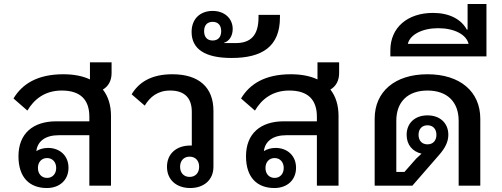

<svg xmlns="http://www.w3.org/2000/svg" viewBox="-20 -935 2530 967"><path d="M430 0H539V-351C539 -405 525 -450 498 -484C526 -500 542 -529 542 -567V-621H433V-535C397 -552 352 -561 299 -561C167 -561 91 -511 48 -439L118 -378C151 -434 205 -479 291 -479C385 -479 430 -433 430 -347V-324H263C146 -324 73 -262 73 -148C73 -40 130 12 216 12C280 12 325 -28 325 -90C325 -152 280 -190 222 -190C199 -190 179 -184 163 -174C169 -224 209 -254 276 -254H430ZM217 -39C190 -39 171 -59 171 -89C171 -119 190 -139 217 -139C244 -139 263 -119 263 -89C263 -59 244 -39 217 -39Z M938 12C1007 12 1055 -29 1055 -95V-377C1055 -494 983 -561 848 -561C741 -561 679 -520 643 -460L709 -403C735 -446 773 -479 837 -479C911 -479 946 -440 946 -372V-202H938C869 -202 821 -161 821 -95C821 -29 869 12 938 12ZM935 -44C906 -44 887 -64 887 -95C887 -126 906 -146 935 -146C964 -146 983 -126 983 -95C983 -64 964 -44 935 -44Z M1146 -643C1300 -643 1390 -700 1390 -848V-860H1282V-848C1282 -756 1242 -718 1167 -718H1109V-720C1134 -727 1152 -754 1152 -789C1152 -841 1112 -880 1051 -880C989 -880 945 -841 945 -774C945 -687 1014 -643 1146 -643ZM1051 -731C1023 -731 1008 -749 1008 -778C1008 -807 1023 -825 1051 -825C1079 -825 1094 -807 1094 -778C1094 -749 1079 -731 1051 -731Z M1576 0H1685V-351C1685 -405 1671 -450 1644 -484C1672 -500 1688 -529 1688 -567V-621H1579V-535C1543 -552 1498 -561 1445 -561C1313 -561 1237 -511 1194 -439L1264 -378C1297 -434 1351 -479 1437 -479C1531 -479 1576 -433 1576 -347V-324H1409C1292 -324 1219 -262 1219 -148C1219 -40 1276 12 1362 12C1426 12 1471 -28 1471 -90C1471 -152 1426 -190 1368 -190C1345 -190 1325 -184 1309 -174C1315 -224 1355 -254 1422 -254H1576ZM1363 -39C1336 -39 1317 -59 1317 -89C1317 -119 1336 -139 1363 -139C1390 -139 1409 -119 1409 -89C1409 -59 1390 -39 1363 -39Z M1867 0H2057L2191 -154C2222 -189 2238 -221 2238 -256C2238 -316 2195 -354 2133 -354C2071 -354 2028 -316 2028 -256C2028 -206 2057 -172 2103 -161L2076 -136L2017 -69H1976V-327C1976 -422 2034 -479 2133 -479C2232 -479 2290 -422 2290 -327V0H2399V-337C2399 -473 2298 -561 2133 -561C1968 -561 1867 -473 1867 -337ZM2133 -208C2105 -208 2088 -227 2088 -256C2088 -285 2105 -304 2133 -304C2161 -304 2178 -285 2178 -256C2178 -227 2161 -208 2133 -208Z M1946 -651H2430V-915H2335V-786H2331C2303 -838 2243 -870 2161 -870C2032 -870 1946 -796 1946 -682ZM2187 -793C2268 -793 2329 -761 2340 -714H2034C2045 -761 2107 -793 2187 -793Z"/></svg>

Font: IBM Plex Thai Looped Medium
Style: Regular
Weight: 500
Designer: Mike Abbink, Paul van der Laan, Pieter van Rosmalen, Ben Mitchell, Mark Frömberg
Foundry: Bold Monday
Version: Version 1.0